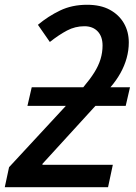

<svg xmlns="http://www.w3.org/2000/svg" viewBox="-38 -785 569 805"><path d="M-18 0 0 -84 238 -341H77L95 -419H311Q339 -452 357 -480.5Q375 -509 383.5 -537Q392 -565 392 -594Q392 -632 371.5 -653.5Q351 -675 316 -675Q277 -675 243 -657Q209 -639 171 -609L121 -681Q164 -717 214 -741Q264 -765 327 -765Q384 -765 422.5 -744Q461 -723 481.5 -687.5Q502 -652 502 -607Q502 -574 493 -541.5Q484 -509 467 -478.5Q450 -448 425 -419H507L489 -341H362L140 -98V-94H435L415 0Z"/></svg>

Font: Noto Sans Display Medium
Style: Italic
Weight: 500
Italic angle: -12°
Designer: Monotype Design Team
Foundry: Monotype Imaging Inc.
Version: Version 2.003